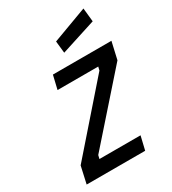

<svg xmlns="http://www.w3.org/2000/svg" viewBox="-224 -1068 1061 1185"><g transform="rotate(-30 306.5 -475.5)"><path d="M463 -595 457 -570 64 -121 37 0H454L477 -97H184L190 -122L585 -569L613 -692H196L173 -595ZM573 -854 563 -951 315 -859 324 -774Z"/></g></svg>

Font: RazerF5 SemiBold
Style: Italic
Weight: 600
Foundry: Razer Inc.
Version: Version 2